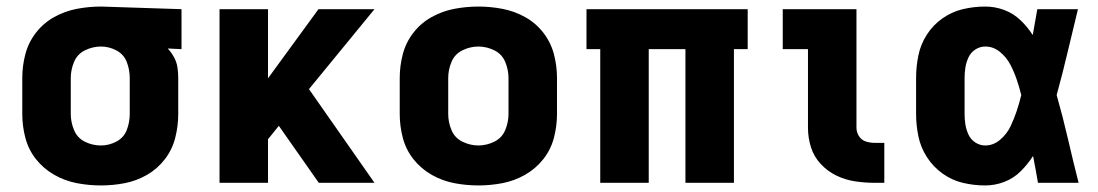

<svg xmlns="http://www.w3.org/2000/svg" viewBox="-20 -558 3352 586"><path d="M288 8Q325 8 361 1Q397 -6 429 -24.5Q461 -43 483.5 -72.5Q506 -102 515 -138Q524 -174 524 -210V-320Q524 -337 521.5 -353Q519 -369 511 -383.5Q503 -398 492 -410L534 -408V-530L289 -538H288Q251 -538 214.5 -531Q178 -524 145.5 -506Q113 -488 90 -458.5Q67 -429 57.5 -393Q48 -357 48 -320V-210Q48 -173 57.5 -137Q67 -101 90 -72Q113 -43 145.5 -24.5Q178 -6 214.5 1Q251 8 288 8ZM288 -114Q262 -114 239 -125.5Q216 -137 206 -161Q196 -185 196 -210V-320Q196 -345 206 -369Q216 -393 239.5 -404.5Q263 -416 288 -416Q313 -416 335.5 -404Q358 -392 367 -368.5Q376 -345 376 -320V-210Q376 -185 367 -161.5Q358 -138 335.5 -126Q313 -114 288 -114Z M650 0H798V-133L831 -174L953 0H1123L923 -286L1123 -530H952L798 -319V-530H650Z M1440 8Q1477 8 1513.5 1Q1550 -6 1582.5 -24.5Q1615 -43 1638 -72Q1661 -101 1670.5 -137Q1680 -173 1680 -210V-320Q1680 -357 1670.5 -393Q1661 -429 1638 -458.5Q1615 -488 1582.5 -506Q1550 -524 1513.5 -531Q1477 -538 1440 -538Q1403 -538 1366.5 -531Q1330 -524 1297.5 -506Q1265 -488 1242 -458.5Q1219 -429 1209.5 -393Q1200 -357 1200 -320V-210Q1200 -173 1209.5 -137Q1219 -101 1242 -72Q1265 -43 1297.5 -24.5Q1330 -6 1366.5 1Q1403 8 1440 8ZM1440 -114Q1415 -114 1391.5 -125.5Q1368 -137 1358 -161Q1348 -185 1348 -210V-320Q1348 -345 1358 -369Q1368 -393 1391.5 -404.5Q1415 -416 1440 -416Q1465 -416 1488.5 -404.5Q1512 -393 1522 -369Q1532 -345 1532 -320V-210Q1532 -185 1522 -161Q1512 -137 1488.5 -125.5Q1465 -114 1440 -114Z M1812 0H1960V-408H2072V0H2220V-408H2262V-530H1770V-408H1812Z M2650 0H2679V-122H2650Q2636 -122 2623 -126Q2610 -130 2602 -142Q2594 -154 2594 -168V-530H2369V-408H2446V-168Q2446 -138 2455 -109Q2464 -80 2485 -57.5Q2506 -35 2533 -22Q2560 -9 2590 -4.5Q2620 0 2650 0Z M2987 8Q3017 8 3045.5 -3Q3074 -14 3095.5 -35.5Q3117 -57 3133 -82Q3141 -41 3148 0H3272Q3255 -67 3239.5 -134Q3224 -201 3205 -268Q3223 -333 3238.5 -399Q3254 -465 3270 -530H3146Q3139 -491 3132 -451Q3116 -476 3094.5 -496.5Q3073 -517 3045 -527.5Q3017 -538 2987 -538Q2952 -538 2918.5 -530Q2885 -522 2856.5 -502Q2828 -482 2809 -452.5Q2790 -423 2783 -389Q2776 -355 2776 -320V-210Q2776 -176 2783 -142Q2790 -108 2809 -78.5Q2828 -49 2856.5 -28.5Q2885 -8 2918.5 0Q2952 8 2987 8ZM2987 -114Q2971 -114 2957 -123Q2943 -132 2936 -147Q2929 -162 2926.5 -178Q2924 -194 2924 -210V-320Q2924 -336 2926.5 -352Q2929 -368 2936 -383Q2943 -398 2957 -407Q2971 -416 2987 -416Q3012 -416 3032 -399.5Q3052 -383 3063.5 -361Q3075 -339 3083 -315.5Q3091 -292 3097 -268Q3091 -243 3083 -219Q3075 -195 3064 -172Q3053 -149 3032.5 -131.5Q3012 -114 2987 -114Z"/></svg>

Font: Iosevka Sparkle Heavy
Style: Regular
Weight: 900
Designer: Belleve Invis
Foundry: Belleve Invis
Version: Version 4.5.0; ttfautohint (v1.8.3)